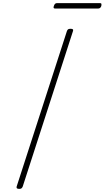

<svg xmlns="http://www.w3.org/2000/svg" viewBox="-20 -1200 672 1234"><path d="M104 14Q92 14 88.5 10Q85 6 87 -1L410 -1000Q413 -1008 417.5 -1011.5Q422 -1015 434 -1015Q444 -1015 448 -1011.5Q452 -1008 449 -1000L126 -1Q123 6 118.5 10Q114 14 104 14ZM335 -1145Q327 -1145 325 -1149Q323 -1153 326 -1161Q329 -1171 334 -1175.5Q339 -1180 347 -1180H622Q630 -1180 631.5 -1175.5Q633 -1171 631 -1161Q628 -1153 623 -1149Q618 -1145 609 -1145Z"/></svg>

Font: Playwrite RO Thin
Style: Regular
Weight: 250
Version: Version 1.002